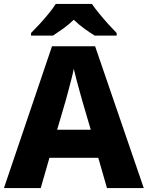

<svg xmlns="http://www.w3.org/2000/svg" viewBox="-20 -951 747 971"><path d="M521 0 477 -153H230L186 0H0L243 -717H461L707 0ZM397 -438Q392 -456 383.5 -486.5Q375 -517 366.5 -549Q358 -581 353 -603Q349 -581 340.5 -548.5Q332 -516 324 -485.5Q316 -455 311 -438L269 -295H439ZM445 -931Q460 -909 482.5 -881.5Q505 -854 528.5 -828Q552 -802 570 -784V-771H459Q433 -787 406 -806.5Q379 -826 353 -851Q327 -826 300.5 -807Q274 -788 248 -771H137V-784Q156 -803 179.5 -828.5Q203 -854 225.5 -881.5Q248 -909 262 -931Z"/></svg>

Font: Noto Sans Devanagari ExtraBold
Style: Regular
Weight: 800
Version: Version 2.003